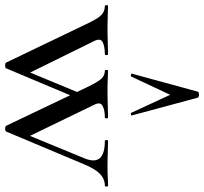

<svg xmlns="http://www.w3.org/2000/svg" viewBox="-50 -726 773 726"><g transform="rotate(90 336.0 -363.5)"><path d="M449 -1 305 -303Q284 -347 271.5 -360.5Q259 -374 240 -374Q238 -374 238 -380Q238 -386 240 -386Q255 -386 272.5 -385Q290 -384 313 -384Q347 -384 372.5 -385Q398 -386 418 -386Q421 -386 421 -380Q421 -374 418 -374Q390 -374 374 -365.5Q358 -357 369 -335L494 -77L459 -22L573 -299Q588 -337 571 -355.5Q554 -374 506 -374Q503 -374 503 -380Q503 -386 506 -386Q529 -386 550.5 -385Q572 -384 606 -384Q629 -384 643 -385Q657 -386 676 -386Q679 -386 679 -380Q679 -374 676 -374Q651 -374 632 -356.5Q613 -339 595 -296L471 -1Q469 3 460 3Q451 3 449 -1ZM210 -1 65 -303Q44 -348 30 -361Q16 -374 -4 -374Q-7 -374 -7 -380Q-7 -386 -4 -386Q11 -386 30 -385Q49 -384 73 -384Q107 -384 132 -385Q157 -386 179 -386Q182 -386 182 -380Q182 -374 179 -374Q150 -374 133.5 -366Q117 -358 128 -335L255 -77L219 -22L328 -285L348 -277L232 -1Q231 3 221.5 3Q212 3 210 -1ZM410 -476Q412 -474 406.5 -472.5Q401 -471 400 -474L332 -621L263 -474Q262 -471 256.5 -472.5Q251 -474 252 -476L320 -725Q321 -730 331 -730Q341 -730 343 -725Z"/></g></svg>

Font: Cormorant Medium
Style: Regular
Weight: 500
Designer: Christian Thalmann (Catharsis Fonts)
Foundry: Catharsis Fonts
Version: Version 4.000